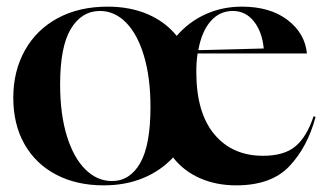

<svg xmlns="http://www.w3.org/2000/svg" viewBox="-20 -543 973 578"><path d="M20 -249Q20 -329 55 -391.5Q90 -454 154 -488.5Q218 -523 304 -523Q371 -523 424 -500.5Q477 -478 512 -435Q548 -477 598.5 -500Q649 -523 708 -523Q793 -523 845.5 -483Q898 -443 904 -382H575Q571 -359 571 -326Q571 -204 625 -139Q679 -74 772 -74Q836 -74 870 -103Q904 -132 924 -193L930 -191Q906 -101 851.5 -43Q797 15 691 15Q631 15 582 -6.5Q533 -28 501 -69Q464 -29 411 -7Q358 15 292 15Q211 15 149.5 -17Q88 -49 54 -108.5Q20 -168 20 -249ZM317 2Q371 2 402 -52Q433 -106 433 -221Q433 -309 413.5 -374.5Q394 -440 359.5 -475Q325 -510 281 -510Q226 -510 193.5 -456.5Q161 -403 161 -289Q161 -200 181 -134.5Q201 -69 236.5 -33.5Q272 2 317 2ZM774 -397Q769 -448 744 -479Q719 -510 681 -510Q641 -510 614 -479Q587 -448 577 -392Z"/></svg>

Font: Nyght Serif Medium
Style: Regular
Weight: 500
Designer: Maksym Kobuzan
Version: Version 0.410